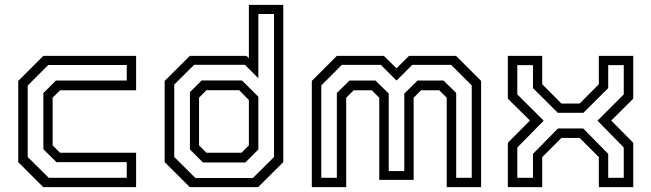

<svg xmlns="http://www.w3.org/2000/svg" viewBox="-20 -770 2680 790"><path d="M158 0 55 -103V-437L158 -540H540V-398.5H227L196.5 -368V-172L227 -141.5H540V0ZM180.5 -38.5H501.5V-103H212L158.5 -156V-387L210 -438.5H501.5V-502.5H178.5L94 -418V-124Z M1042 0H761L657.5 -103V-437L761 -540H994L1004 -530.5V-750H1145.5V-103ZM989.5 -101.5H815L761.5 -155V-391L810 -439H975.5L1043 -372V-155ZM973.5 -141.5 1004 -172V-358.5L964 -399H829.5L799 -368V-172L829.5 -141.5ZM1020.5 -37.5 1107.5 -124V-712.5H1043V-448L987.5 -503.5H779L697 -422V-124L784 -37.5Z M1263 0V-437L1366 -540H1559.5L1611.5 -489L1663 -540H1856.5L1959.5 -437V0H1818V-368L1787.5 -398.5H1712.5L1682 -368V-30H1540.5V-368L1510 -398.5H1435L1404.5 -368V0ZM1302 -38.5H1366V-387.5L1418 -438.5H1525L1579.5 -385V-66H1643.5V-385L1698 -438.5H1805L1857 -387.5V-38.5H1921V-418.5L1836.5 -503H1676L1611.5 -438.5L1547 -503H1386.5L1302 -418.5Z M2069.5 0V-182.5L2160.5 -274L2069.5 -364V-540H2211V-423.5L2290 -344H2365L2444 -423.5V-540H2585.5V-364L2495 -274L2585.5 -182.5V0H2444V-123.5L2365 -202.5H2290L2211 -123.5V0ZM2108.5 -38.5H2173V-137L2276 -241.5H2379.5L2482.5 -137V-38.5H2546.5V-163L2438.5 -273.5L2546.5 -381.5V-502H2482.5V-407.5L2380.5 -306H2275L2173 -407.5V-502H2108.5V-381.5L2217 -273.5L2108.5 -163Z"/></svg>

Font: Tourney Thin
Style: Regular
Weight: 400
Version: Version 1.015